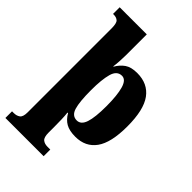

<svg xmlns="http://www.w3.org/2000/svg" viewBox="-290 -864 1207 1207"><g transform="rotate(45 313.5 -260.0)"><path d="M8 240V181H23Q49 181 65.5 168.5Q82 156 82 116V-629Q82 -676 68 -688.5Q54 -701 31 -701H24V-760H265V-575Q265 -550 263 -519.5Q261 -489 258 -469H261Q281 -504 311 -525Q341 -546 395 -546Q489 -546 538.5 -478.5Q588 -411 588 -264Q588 -120 540 -53.5Q492 13 402 13Q349 13 317.5 -5Q286 -23 265 -60H260Q263 -36 264 -3Q265 30 265 63V113Q265 155 281 168Q297 181 323 181H348V240ZM336 -66Q373 -66 389 -114Q405 -162 405 -262Q405 -358 389.5 -412Q374 -466 339 -466Q295 -466 280 -412Q265 -358 265 -265Q265 -161 279.5 -113.5Q294 -66 336 -66Z"/></g></svg>

Font: Noto Serif SemiCondensed Black
Style: Regular
Weight: 900
Width: 4
Designer: Monotype Design Team
Foundry: Monotype Imaging Inc.
Version: Version 2.014; ttfautohint (v1.8.4.7-5d5b)